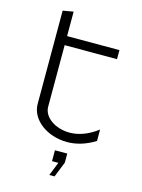

<svg xmlns="http://www.w3.org/2000/svg" viewBox="-129 -749 759 1024"><g transform="rotate(15 250.5 -237.5)"><path d="M242 125H277L247 200H276L310 115V65H242ZM89 -150C89 -63.9 180.4 6 293 6C341.9 6 394.5 -9 446 -41V-104.1C392.5 -63.1 338.8 -46 293 -46C212.4 -46 147 -92.6 147 -150V-490H436V-540H147V-675L89 -665Z"/></g></svg>

Font: Resamitz
Style: Regular
Weight: 500
Designer: gluk
Foundry: gluk
Version: Version 0.047